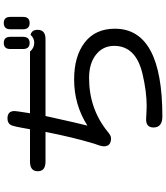

<svg xmlns="http://www.w3.org/2000/svg" viewBox="50 -874 899 1040"><g transform="rotate(-90 500.0 -354.5)"><path d="M384 -526Q353 -385 339 -331Q452 -403 589 -403Q715 -403 789.5 -345.5Q864 -288 864 -182Q864 75 389 75Q329 75 329 27Q329 -15 377 -13L415 -11L444 -10Q524 -10 621 -33Q771 -69 771 -186Q771 -247 723.5 -284.5Q676 -322 597 -322Q431 -322 307 -222Q285 -203 271 -203Q227 -203 227 -241Q227 -258 240 -290Q277 -413 305 -558H144Q92 -558 92 -600Q92 -642 144 -642H319L320 -645Q335 -734 342 -745Q352 -764 378 -764Q418 -764 418 -726L416 -707L411 -674L406 -642H740Q760 -619 787 -619Q813 -619 831 -639Q858 -632 858 -601Q858 -558 808 -558H391ZM754 -749Q754 -784 787 -784Q820 -784 820 -749V-680Q820 -644 787 -644Q754 -644 754 -680ZM861 -749Q861 -784 895 -784Q928 -784 928 -749V-680Q928 -644 895 -644Q861 -644 861 -680Z"/></g></svg>

Font: 寒蝉全圆体
Style: Regular
Weight: 400
Designer: Warren2060
      Designed by Motoya company      

      [Varela Round]
      Joe Prince(Latin component); Avraham Cornf
Foundry: ChillType
Version: Version 3.200